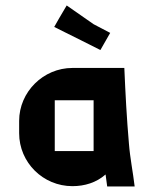

<svg xmlns="http://www.w3.org/2000/svg" viewBox="-20 -670 553 690"><path d="M316.4 -583C273.4 -613.3 241.2 -635.7 219.7 -650.4C199.2 -616.2 184.6 -590.8 174.8 -573.2C248 -537.1 303.7 -508.8 340.8 -490.2C356.4 -517.6 368.2 -538.1 376 -551.8C349.6 -565.4 329.1 -576.2 316.4 -583ZM240.2 -425.8C135.7 -425.8 48.8 -339.8 48.8 -235.4V-191.4C48.8 -85.9 134.8 -1 240.2 -1C284.2 -1 326.2 -13.7 359.4 -43L365.2 0H463.9C458 -50.8 447.3 -102.5 443.4 -153.3C435.5 -243.2 430.7 -335 426.8 -425.8ZM176.8 -309.6H316.4V-127H176.8Z"/></svg>

Font: DropForged
Style: Regular
Weight: 400
Designer: Antoine
Version: Version 1.0